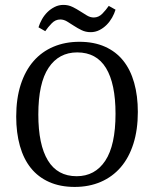

<svg xmlns="http://www.w3.org/2000/svg" viewBox="-20 -746 623 776"><path d="M281.8 9.5Q223.3 9.5 178.7 -10.4Q134.2 -30.2 104.7 -66.9Q75.3 -103.6 60.4 -156.5Q45.5 -209.5 45.5 -274.9Q45.5 -347.6 63.8 -404.2Q82.2 -460.7 115.5 -498.9Q148.7 -537.1 196 -557.1Q243.3 -577.1 301.1 -577.1Q359.6 -577.1 404.2 -557.3Q448.7 -537.5 478 -500.9Q507.3 -464.4 522.2 -411.6Q537.1 -358.9 537.1 -293.5Q537.1 -221.5 519.1 -164.9Q501.1 -108.4 467.8 -69.8Q434.5 -31.3 387.3 -10.9Q340 9.5 281.8 9.5ZM292 -534.2Q217.8 -534.2 176.4 -472.2Q134.9 -410.2 134.9 -283.3Q134.9 -161.1 173.6 -97.5Q212.4 -33.8 289.8 -33.8Q364 -33.8 405.5 -96.4Q446.9 -158.9 446.9 -286.2Q446.9 -408 408.4 -471.1Q369.8 -534.2 292 -534.2ZM446.9 -706.9Q442.2 -690.9 432.9 -674.5Q423.6 -658.2 410.7 -645.3Q397.8 -632.4 381.5 -624.2Q365.1 -616 346.2 -616Q326.5 -616 310 -624Q293.5 -632 278.9 -641.6Q264.4 -651.3 250.9 -659.3Q237.5 -667.3 223.6 -667.3Q204 -667.3 188.9 -651.6Q173.8 -636 162.9 -620L135.6 -635.6Q140.4 -651.6 149.6 -668Q158.9 -684.4 171.8 -697.1Q184.7 -709.8 201.1 -718Q217.5 -726.2 236.4 -726.2Q256 -726.2 272.5 -718.2Q289.1 -710.2 303.6 -700.7Q318.2 -691.3 331.6 -683.3Q345.1 -675.3 358.9 -675.3Q378.5 -675.3 393.6 -690.7Q408.7 -706.2 419.6 -722.2Z"/></svg>

Font: Rasa
Style: Regular
Weight: 400
Version: Version 1.000;PS 1.000;hotconv 1.0.88;makeotf.lib2.5.647800;